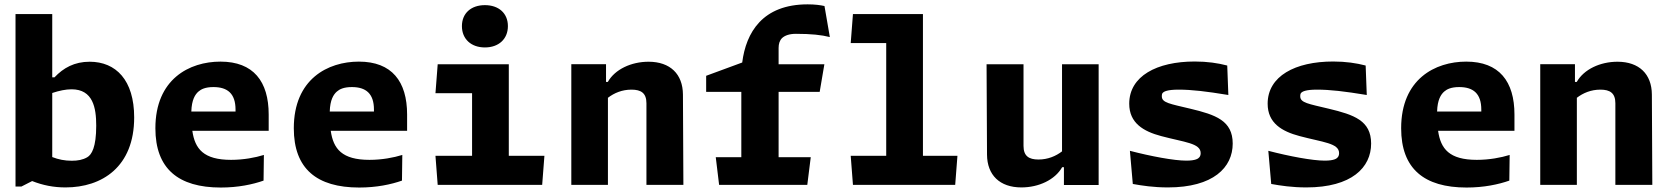

<svg xmlns="http://www.w3.org/2000/svg" viewBox="-20 -828 7480 860"><path d="M581 -302C581 -469.5 499 -551.5 381.5 -551.5C313.5 -551.5 264 -524 224 -481.5H214V-765H49.5V7.5H76L124 -17C172 2 220.5 11.5 273.5 11.5C437 11.5 581 -80.5 581 -302ZM214 -124.5V-411.5C245.5 -422 274.5 -428 300.5 -428C397 -428 411 -344.5 411 -265C411 -168 390.5 -135 370.5 -123.5C350.5 -112 328.5 -108 301.5 -108C270 -108 242 -113.5 214 -124.5Z M869 -418C880.5 -428 899 -438 936 -438C999 -438 1035 -409 1035 -337V-328.5H837C838.5 -381 854 -405 869 -418ZM676 -253.5C676 -72.5 778.5 12 969 12C1047 12 1112 -2 1160.5 -19L1162 -134C1123.5 -122 1071 -112 1015 -112C892 -112 853 -161 841.5 -242H1183.5V-315C1183.5 -463.5 1115 -552 967.5 -552C828.5 -552 676 -474 676 -253.5Z M1489 -418C1500.5 -428 1519 -438 1556 -438C1619 -438 1655 -409 1655 -337V-328.5H1457C1458.5 -381 1474 -405 1489 -418ZM1296 -253.5C1296 -72.5 1398.5 12 1589 12C1667 12 1732 -2 1780.5 -19L1782 -134C1743.5 -122 1691 -112 1635 -112C1512 -112 1473 -161 1461.5 -242H1803.5V-315C1803.5 -463.5 1735 -552 1587.5 -552C1448.5 -552 1296 -474 1296 -253.5Z M1940.5 -540 1930.5 -410.5H2094.5V-130H1930.5L1940.5 0H2408.5L2418.5 -130H2259V-540ZM2049 -711C2049 -653 2090.5 -615.5 2152 -615.5C2213.5 -615.5 2255 -653 2255 -711C2255 -769 2213.5 -805 2152 -805C2090.5 -805 2049 -769 2049 -711Z M3041 0 3039 -404.5C3038.5 -496 2982 -551.5 2885 -551.5C2807.5 -551.5 2734.5 -517.5 2702.5 -461H2694.5V-540.5H2539V0H2703V-390C2731 -411.5 2766.5 -426.5 2808.5 -426.5C2851.5 -426.5 2875.5 -411 2875.5 -365.5V0Z M3697 -662 3673 -801C3655 -805 3631 -808.5 3597.5 -808.5C3395.5 -808.5 3321.5 -682.5 3304.5 -548L3143 -488.5V-416.5H3300.5V-124H3186L3201 0H3596L3611.5 -124H3467.5V-416.5H3651.5L3672.5 -540H3467.5V-613.5C3467.5 -631.5 3472 -646.5 3483 -657.5C3495 -668.5 3514.5 -676.5 3545 -676.5C3613 -676.5 3660 -671.5 3697 -662Z M3800.5 0H4258.5L4268.5 -130H4114V-765H3800.5L3790.5 -635H3949.5V-130H3790.5Z M4399 -540 4401 -135.5C4401.5 -44 4458 11.5 4555 11.5C4632.5 11.5 4705.5 -22.5 4737.5 -79H4745.5V0.5H4901V-540H4737V-150C4709 -128.5 4673.5 -113.5 4631.5 -113.5C4588.5 -113.5 4564.5 -129 4564.5 -174.5V-540Z M5331.5 -552.5C5161.5 -552.5 5038 -487 5038 -363.5C5038 -276.5 5102 -239.5 5181 -218.5C5285.5 -190.5 5358 -187 5358 -142C5358 -134 5355.5 -127.5 5352 -123.5C5347.5 -118 5336.5 -108.5 5293.5 -108.5C5238.5 -108.5 5135 -128 5041 -152.5L5054 -4C5095 3.5 5147.5 11.5 5211 11.5C5415 11.5 5501.5 -78 5501.5 -185C5501.5 -288 5424.5 -314 5312 -341C5220.5 -363 5184 -367.5 5184 -396.5C5184 -405 5185 -409.5 5189.5 -413.5C5194 -417.5 5208 -426.5 5258 -426.5C5318.5 -426.5 5381.5 -419 5482 -402.5L5477 -534.5C5435 -545.5 5387.5 -552.5 5331.5 -552.5Z M5951.5 -552.5C5781.5 -552.5 5658 -487 5658 -363.5C5658 -276.5 5722 -239.5 5801 -218.5C5905.5 -190.5 5978 -187 5978 -142C5978 -134 5975.5 -127.5 5972 -123.5C5967.5 -118 5956.5 -108.5 5913.5 -108.5C5858.5 -108.5 5755 -128 5661 -152.5L5674 -4C5715 3.5 5767.5 11.5 5831 11.5C6035 11.5 6121.5 -78 6121.5 -185C6121.5 -288 6044.5 -314 5932 -341C5840.5 -363 5804 -367.5 5804 -396.5C5804 -405 5805 -409.5 5809.5 -413.5C5814 -417.5 5828 -426.5 5878 -426.5C5938.5 -426.5 6001.5 -419 6102 -402.5L6097 -534.5C6055 -545.5 6007.5 -552.5 5951.5 -552.5Z M6449 -418C6460.5 -428 6479 -438 6516 -438C6579 -438 6615 -409 6615 -337V-328.5H6417C6418.5 -381 6434 -405 6449 -418ZM6256 -253.5C6256 -72.5 6358.5 12 6549 12C6627 12 6692 -2 6740.5 -19L6742 -134C6703.5 -122 6651 -112 6595 -112C6472 -112 6433 -161 6421.5 -242H6763.5V-315C6763.5 -463.5 6695 -552 6547.5 -552C6408.5 -552 6256 -474 6256 -253.5Z M7381 0 7379 -404.5C7378.5 -496 7322 -551.5 7225 -551.5C7147.5 -551.5 7074.5 -517.5 7042.5 -461H7034.5V-540.5H6879V0H7043V-390C7071 -411.5 7106.5 -426.5 7148.5 -426.5C7191.5 -426.5 7215.5 -411 7215.5 -365.5V0Z"/></svg>

Font: Monaspace Argon ExtraBold
Style: Bold
Weight: 800
Designer: Riley Cran & the Lettermatic Team
Foundry: Lettermatic
Version: Version 1.000 (Monaspace Argon)